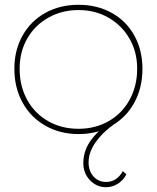

<svg xmlns="http://www.w3.org/2000/svg" viewBox="-20 -550 655 802"><path d="M328 131Q328 76 364.5 29.5Q401 -17 460 -53L465 -37Q412 -1 381 42Q350 85 350 128Q350 164 370.5 187Q391 210 423 210Q468 210 493 165L508 178Q496 202 473 217Q450 232 423 232Q384 232 356 203Q328 174 328 131ZM40 -263Q40 -340 74 -401Q108 -462 169 -496Q230 -530 308 -530Q386 -530 447 -496Q508 -462 541.5 -401Q575 -340 575 -263Q575 -184 541.5 -122Q508 -60 447 -25Q386 10 308 10Q231 10 169.5 -25Q108 -60 74 -122Q40 -184 40 -263ZM553 -263Q553 -333 521 -388.5Q489 -444 433.5 -476Q378 -508 308 -508Q238 -508 181.5 -476Q125 -444 93.5 -388.5Q62 -333 62 -263Q62 -190 93.5 -133Q125 -76 181 -44Q237 -12 308 -12Q378 -12 434 -44Q490 -76 521.5 -133.5Q553 -191 553 -263Z"/></svg>

Font: Easer Grotesk Variable
Style: Regular
Weight: 400
Designer: Boardeaser, Bonnie Shaver-Troup, Thomas Jockin
Foundry: Lexend
Version: Version 1.001;Glyphs 3.1.2 (3151)